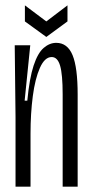

<svg xmlns="http://www.w3.org/2000/svg" viewBox="-20 -697 342 717"><path d="M38 0V-260L35 -528H93L72 -321H82Q90 -405 105.5 -452Q121 -499 143 -518Q165 -537 190 -537Q232 -537 251 -491Q270 -445 270 -344V0H214V-345Q214 -419 204.5 -451.5Q195 -484 173 -484Q147 -484 129 -443.5Q111 -403 102.5 -338Q94 -273 94 -198V0ZM73 -677 153 -617 232 -677V-617L153 -559L73 -617Z"/></svg>

Font: Bricolage Grotesque 96pt Condensed ExtraLight
Style: Regular
Weight: 200
Width: 3
Designer: Mathieu Triay
Foundry: Atelier Triay
Version: Version 1.001; ttfautohint (v1.8.4.7-5d5b);gftools[0.9.33.de